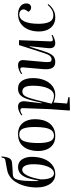

<svg xmlns="http://www.w3.org/2000/svg" viewBox="860 -1672 1040 2800"><g transform="rotate(-90 1380.0 -272.0)"><path d="M241 14Q193 14 159 -5Q125 -24 103 -54Q81 -84 68.5 -119.5Q56 -155 51 -189.5Q46 -224 46 -251Q46 -348 68 -428Q90 -508 126.5 -564.5Q163 -621 206 -648Q225 -661 242.5 -669.5Q260 -678 284 -684Q308 -690 344.5 -696.5Q381 -703 438 -713Q459 -716 468.5 -727Q478 -738 485 -772L499 -768Q491 -688 471.5 -654.5Q452 -621 410 -617Q323 -608 265 -607Q207 -606 188 -589Q169 -571 158.5 -530Q148 -489 144 -436.5Q140 -384 139.5 -330Q139 -276 140 -233H147L165 -318Q187 -427 231 -478Q275 -529 343 -529Q416 -529 454.5 -472Q493 -415 493 -328Q493 -229 462.5 -152Q432 -75 375.5 -30.5Q319 14 241 14ZM302 -468Q261 -468 224.5 -401.5Q188 -335 164 -197Q163 -143 172 -99.5Q181 -56 201 -30.5Q221 -5 253 -5Q289 -5 319 -41.5Q349 -78 367 -146Q385 -214 385 -307Q385 -380 364 -424Q343 -468 302 -468Z M794 14Q723 14 675 -18Q627 -50 602.5 -106.5Q578 -163 578 -237Q578 -314 602.5 -380.5Q627 -447 681 -488Q735 -529 825 -529Q930 -529 986 -461Q1042 -393 1042 -280Q1042 -223 1028.5 -170Q1015 -117 985.5 -75.5Q956 -34 908.5 -10Q861 14 794 14ZM801 -5Q852 -5 879 -40Q906 -75 917 -137Q928 -199 928 -280Q928 -394 905.5 -452.5Q883 -511 820 -511Q747 -511 720.5 -439Q694 -367 694 -236Q694 -121 719 -63Q744 -5 801 -5Z M1203 -455Q1204 -476 1197 -485.5Q1190 -495 1174 -495Q1157 -495 1138 -486Q1119 -477 1105 -467L1097 -480Q1114 -495 1151 -512Q1188 -529 1224 -529Q1268 -529 1288 -501Q1308 -473 1302 -421L1274 -185L1281 -183L1313 -317Q1328 -378 1347.5 -425.5Q1367 -473 1400 -501Q1433 -529 1488 -529Q1566 -529 1603.5 -468.5Q1641 -408 1641 -309Q1641 -217 1611 -144Q1581 -71 1526 -28.5Q1471 14 1397 14Q1369 14 1336 6Q1303 -2 1285 -11L1270 187L1364 205L1361 223L1175 228L1168 218L1188 -57ZM1445 -466Q1416 -466 1396 -447.5Q1376 -429 1358.5 -382.5Q1341 -336 1320 -253L1268 -40Q1330 -5 1383 -5Q1450 -5 1490 -87.5Q1530 -170 1530 -312Q1530 -392 1509.5 -429Q1489 -466 1445 -466Z M1699 -482Q1722 -500 1757.5 -514.5Q1793 -529 1826 -529Q1911 -529 1903 -441L1877 -152Q1872 -96 1877 -68Q1882 -40 1915 -40Q1945 -40 1966.5 -66.5Q1988 -93 2005 -148L2123 -515H2194L2177 -67Q2176 -43 2180.5 -32Q2185 -21 2202 -21Q2226 -21 2265 -40L2272 -27Q2251 -13 2216.5 0.5Q2182 14 2153 14Q2066 14 2078 -92L2105 -358L2099 -359L2029 -141Q2003 -59 1969 -22.5Q1935 14 1876 14Q1817 14 1790.5 -27.5Q1764 -69 1772 -164L1797 -450Q1799 -474 1794 -485Q1789 -496 1773 -496Q1756 -496 1738 -487.5Q1720 -479 1707 -469Z M2574 -529Q2639 -529 2684.5 -497Q2730 -465 2730 -408Q2730 -375 2713 -356.5Q2696 -338 2670 -338Q2651 -338 2633.5 -349Q2616 -360 2608 -377L2627 -405Q2646 -432 2642 -456.5Q2638 -481 2618.5 -496Q2599 -511 2571 -511Q2503 -511 2468 -437.5Q2433 -364 2433 -229Q2433 -127 2461 -70.5Q2489 -14 2554 -14Q2602 -14 2639 -36.5Q2676 -59 2710 -97L2720 -87Q2708 -70 2683 -46.5Q2658 -23 2619 -4.5Q2580 14 2526 14Q2461 14 2415 -16.5Q2369 -47 2345 -101Q2321 -155 2321 -227Q2321 -309 2349.5 -378Q2378 -447 2434.5 -488Q2491 -529 2574 -529Z"/></g></svg>

Font: Literata 72pt Medium
Style: Italic
Weight: 500
Italic angle: -2°
Designer: Latin by Veronika Burian and Jose Scaglione. Greek by Irene Vlachou. Cyrillic by Vera Evstafieva
Foundry: TypeTogether
Version: Version 3.002